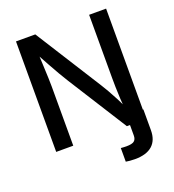

<svg xmlns="http://www.w3.org/2000/svg" viewBox="-163 -854 1077 1188"><g transform="rotate(-20 375.0 -259.5)"><path d="M461.9 204.1V114.3Q471.2 115.2 481.2 115.7Q491.2 116.2 499 116.2Q535.6 116.2 549.8 105Q564 93.8 564 68.8V-62.5H674.8V74.2Q674.8 140.1 636 174.6Q597.2 209 521.5 209Q503.9 209 488 207.5Q472.2 206.1 461.9 204.1ZM78.1 0V-727.5H205.1L479.5 -293.5Q492.7 -272.9 509.5 -243.7Q526.4 -214.4 545.2 -178.2Q564 -142.1 582 -100.6L568.8 -96.7Q565.4 -135.7 563.2 -176Q561 -216.3 560.3 -251.7Q559.6 -287.1 559.6 -310.5V-727.5H671.4V0H543.5L297.9 -388.2Q279.3 -418 260.5 -450Q241.7 -481.9 218.8 -523.9Q195.8 -565.9 163.6 -624.5L181.2 -627.9Q183.6 -574.2 185.8 -527.6Q188 -481 189.2 -445.6Q190.4 -410.2 190.4 -389.2V0Z"/></g></svg>

Font: Inter 17pt Medium
Style: Regular
Weight: 500
Version: Version 4.001;git-66647c0bb